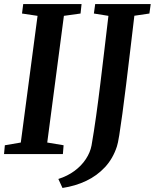

<svg xmlns="http://www.w3.org/2000/svg" viewBox="-22 -763 766 951"><path d="M-2 0 2 -43.5 81 -57 164 -684.5 87 -696 93 -743H382L377 -696L294.5 -684.5L212 -57L293 -43.5L289.5 0ZM287.5 168 267 123.5Q312.5 109 347 83.5Q381.5 58 403.2 25Q425 -8 431.5 -43Q443 -109 454 -187.5Q465 -266 475.2 -350.2Q485.5 -434.5 495.5 -519.5Q505.5 -604.5 515 -684.5L443 -696L449.5 -743H724.5L718 -696L643.5 -685Q633 -596 622.5 -508.5Q612 -421 602.5 -342.2Q593 -263.5 584.2 -199.8Q575.5 -136 568.8 -93.8Q562 -51.5 557 -37.5Q537.5 22.5 498 65Q458.5 107.5 404.8 133Q351 158.5 287.5 168Z"/></svg>

Font: Merriweather 20pt SemiBold
Style: Italic
Weight: 600
Italic angle: -7.8°
Version: Version 2.101